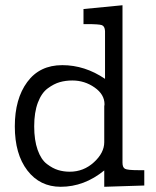

<svg xmlns="http://www.w3.org/2000/svg" viewBox="-20 -715 601 740"><path d="M37.1 -228Q37.1 -334 85 -398.9Q132.8 -463.9 220 -463.9Q307.1 -463.9 384.8 -411.1V-595.2Q383.8 -614.3 372.3 -618.2Q360.8 -622.1 314 -622.1H301.8V-680.2L452.1 -694.8V-87.9Q452.1 -69.8 461.7 -64.5Q471.2 -59.1 514.2 -59.1H536.1V0L381.8 4.9V-58.1Q304.7 4.9 213.9 4.9Q133.8 4.9 85.4 -58.1Q37.1 -121.1 37.1 -228ZM111.8 -228Q111.8 -174.8 125 -137.5Q138.2 -100.1 160.6 -83Q183.1 -65.9 204.1 -59.6Q225.1 -53.2 249 -53.2Q302.2 -53.2 342 -89.6Q381.8 -126 381.8 -167V-305.2Q381.8 -306.2 382.3 -309.1Q382.8 -312 382.8 -313Q382.8 -351.1 344.5 -377.9Q306.2 -404.8 258.8 -404.8Q232.9 -404.8 210.4 -398.4Q188 -392.1 164.1 -374.5Q140.1 -356.9 126 -319.6Q111.8 -282.2 111.8 -228Z"/></svg>

Font: CMU Concrete
Style: Roman
Weight: 500
Version: Version 0.7.0